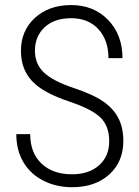

<svg xmlns="http://www.w3.org/2000/svg" viewBox="-20 -741 557 770"><path d="M418 -174.8Q418 -234.4 384 -268.6Q350.1 -302.7 257.3 -334Q164.6 -365.2 121.1 -403.8Q64 -454.1 64 -536.6Q64 -618.2 120.1 -669.4Q176.3 -720.7 265.1 -720.7Q356 -720.7 413.6 -661.1Q471.2 -601.6 471.2 -507.8H415Q415 -579.6 374.8 -623.8Q334.5 -668 265.1 -668Q197.8 -668 158.9 -631.6Q120.1 -595.2 120.1 -537.6Q120.1 -483.9 156.7 -449.7Q193.4 -415.5 273.4 -388.9Q353.5 -362.3 394.5 -333.7Q435.5 -305.2 455.1 -266.6Q474.6 -228 474.6 -175.8Q474.6 -92.3 418.2 -41.3Q361.8 9.8 269 9.8Q206.5 9.8 155 -15.9Q103.5 -41.5 74.5 -89.6Q45.4 -137.7 45.4 -203.1H101.1Q101.1 -127.9 146.5 -85Q191.9 -42 269 -42Q336.4 -42 377.2 -78.1Q418 -114.3 418 -174.8Z"/></svg>

Font: Roboto Condensed Light
Style: Regular
Weight: 300
Designer: Google
Version: Version 2.134; 2016